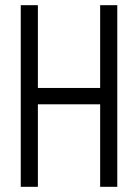

<svg xmlns="http://www.w3.org/2000/svg" viewBox="-20 -720 532 740"><path d="M80 -318V-381H386V-318ZM366 0V-700H432V0ZM60 0V-700H126V0Z"/></svg>

Font: Akshar Light
Style: Regular
Weight: 300
Designer: Tall Chai
Foundry: Tall Chai
Version: Version 1.100